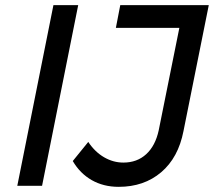

<svg xmlns="http://www.w3.org/2000/svg" viewBox="-20 -720 829 744"><path d="M283 -700 143 0H47L187 -700ZM789 -700 691 -212Q671 -109 604.5 -52.5Q538 4 440 4Q381 4 335.5 -22Q290 -48 262 -96L322 -170Q348 -131 383.5 -110.5Q419 -90 458 -90Q511 -90 546.5 -122.5Q582 -155 595 -215L675 -612H429L446 -700Z"/></svg>

Font: Gontserrat
Style: Italic
Weight: 400
Italic angle: -11.3°
Designer: Julieta Ulanovsky
Foundry: Julieta Ulanovsky
Version: Version 6.001